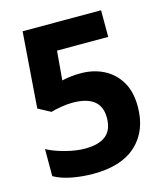

<svg xmlns="http://www.w3.org/2000/svg" viewBox="-109 -797 769 891"><g transform="rotate(-15 275.5 -352.0)"><path d="M231 10Q177 10 127 0.5Q77 -9 42 -29V-159Q77 -140 128.5 -126.5Q180 -113 223 -113Q289 -113 323 -140Q357 -167 357 -226Q357 -334 220 -334Q195 -334 165 -329Q135 -324 116 -318L56 -350L83 -714H460V-586H214L202 -446Q219 -450 241.5 -453Q264 -456 292 -456Q354 -456 403 -431Q452 -406 480.5 -358Q509 -310 509 -239Q509 -123 437.5 -56.5Q366 10 231 10Z"/></g></svg>

Font: Noto Sans Gurmukhi
Style: Bold
Weight: 700
Designer: Jelle Bosma - Monotype Design Team
Foundry: Monotype Imaging Inc.
Version: Version 2.004; ttfautohint (v1.8.4.7-5d5b)